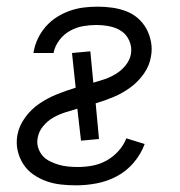

<svg xmlns="http://www.w3.org/2000/svg" viewBox="-20 -548 540 576"><path d="M209 8Q185 8 162.5 5.5Q140 3 119 -4.5Q98 -12 80 -24.5Q62 -37 50 -55.5Q38 -74 33 -96Q28 -118 32 -142Q37 -170 55 -195Q73 -220 98 -237Q123 -254 150.5 -265Q178 -276 207 -285L196 -389L251 -394L260 -300Q278 -305 295.5 -311Q313 -317 329.5 -327.5Q346 -338 358 -353.5Q370 -369 373 -387Q376 -407 368 -425.5Q360 -444 344.5 -454.5Q329 -465 309 -469Q289 -473 268 -473Q249 -473 229 -469.5Q209 -466 190 -455.5Q171 -445 158 -427.5Q145 -410 141 -391V-389H80L81 -392Q84 -412 93.5 -432Q103 -452 117.5 -468.5Q132 -485 151 -497Q170 -509 190.5 -516Q211 -523 231.5 -525.5Q252 -528 273 -528Q295 -528 316.5 -525Q338 -522 358 -514.5Q378 -507 393.5 -493.5Q409 -480 419 -462Q429 -444 433 -422.5Q437 -401 433 -379Q429 -352 412 -327.5Q395 -303 371 -285.5Q347 -268 320.5 -257Q294 -246 267 -238L277 -131L223 -126L212 -222Q195 -217 176 -211Q157 -205 139.5 -195Q122 -185 109 -169Q96 -153 93 -134Q90 -119 94.5 -105Q99 -91 107.5 -81Q116 -71 129 -64.5Q142 -58 155.5 -54Q169 -50 183.5 -48.5Q198 -47 213 -47Q235 -47 257 -51Q279 -55 299 -66Q319 -77 335 -94.5Q351 -112 359 -133L414 -116Q403 -86 381.5 -60.5Q360 -35 331 -19.5Q302 -4 270.5 2Q239 8 209 8Z"/></svg>

Font: Iosevka Term Curly Light
Style: Italic
Weight: 300
Italic angle: -9°
Designer: Belleve Invis
Foundry: Belleve Invis
Version: Version 32.3.0